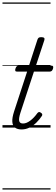

<svg xmlns="http://www.w3.org/2000/svg" viewBox="-20 -1030 450 1550"><path d="M154 15Q121 15 101.5 0.5Q82 -14 79.5 -46.5Q77 -79 94 -131L199 -452H117Q106 -452 103.5 -458.5Q101 -465 105 -477Q109 -489 115 -494.5Q121 -500 131 -500H214L282 -709Q286 -721 292.5 -725.5Q299 -730 313 -730Q330 -730 336 -724Q342 -718 338 -706L270 -500H396Q406 -500 408.5 -494Q411 -488 408 -476Q404 -463 397.5 -457.5Q391 -452 381 -452H254L145 -120Q130 -73 135 -53Q140 -33 166 -33Q193 -33 223.5 -55.5Q254 -78 282 -117Q288 -124 294.5 -125.5Q301 -127 310 -120Q320 -114 321 -107Q322 -100 318 -94Q299 -65 273.5 -40Q248 -15 218 0Q188 15 154 15ZM0 490H388V500H0ZM0 -20H388V0H0ZM0 -505H388V-500H0ZM0 -1010H388V-1000H0Z"/></svg>

Font: Playwrite AU VIC Guides
Style: Regular
Weight: 400
Designer: Veronika Burian, José Scaglione
Foundry: TypeTogether
Version: Version 1.003